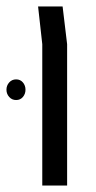

<svg xmlns="http://www.w3.org/2000/svg" viewBox="-53 -575 297 595"><path d="M78 -438 65 -555H141L155 -438V0H78ZM26 -297Q26 -284 18 -274.5Q10 -265 -3 -265Q-16 -265 -24.5 -274.5Q-33 -284 -33 -297Q-33 -310 -24.5 -319.5Q-16 -329 -3 -329Q10 -329 18 -319.5Q26 -310 26 -297Z"/></svg>

Font: Assistant-zap
Style: zap
Weight: 400
Designer: Hebrew By Ben Nathan, Latin by Paul Hunt
Version: Version 2.001